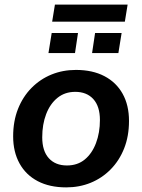

<svg xmlns="http://www.w3.org/2000/svg" viewBox="-20 -802 616 832"><path d="M267 10Q195 10 143.5 -17Q92 -44 64.5 -94Q37 -144 37 -211Q37 -277 58 -330Q79 -383 116.5 -421Q154 -459 203 -479Q252 -499 309 -499Q381 -499 432.5 -472Q484 -445 511.5 -395.5Q539 -346 539 -278Q539 -212 518 -159Q497 -106 459.5 -68Q422 -30 373 -10Q324 10 267 10ZM270 -85Q316 -85 347.5 -111Q379 -137 396 -182Q413 -227 413 -282Q413 -341 384.5 -372.5Q356 -404 306 -404Q261 -404 229 -378Q197 -352 180 -307.5Q163 -263 163 -207Q163 -148 191.5 -116.5Q220 -85 270 -85ZM206 -708 218 -782H533L521 -708ZM190 -572 204 -659H318L305 -572ZM379 -572 392 -659H507L493 -572Z"/></svg>

Font: Nunito Sans 12pt
Style: Bold Italic
Weight: 700
Italic angle: -9°
Designer: Vernon Adams
Foundry: Vernon Adams
Version: Version 3.101;gftools[0.9.27]